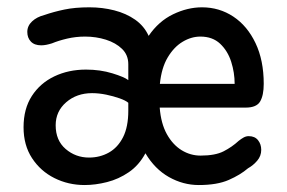

<svg xmlns="http://www.w3.org/2000/svg" viewBox="-20 -508 804 538"><path d="M217 10.5Q171.5 10.5 132.5 -9Q93.5 -28.5 69.8 -64.8Q46 -101 46 -151.5Q46 -203 69.2 -239Q92.5 -275 132.2 -294Q172 -313 221 -313Q261 -313 295 -302.5Q329 -292 339.5 -283.5V-328Q339.5 -354 322 -371Q304.5 -388 276.8 -396.8Q249 -405.5 218.5 -405.5Q192.5 -405.5 168 -399.8Q143.5 -394 125.5 -386.5Q117.5 -384 110 -382.5Q102.5 -381 95.5 -381Q76.5 -381 66.5 -391.5Q56.5 -402 56.5 -418.5Q56.5 -435.5 69.8 -448Q83 -460.5 104.5 -466Q130.5 -475 160.2 -481.2Q190 -487.5 230.5 -487.5Q267 -487.5 300.2 -479Q333.5 -470.5 358.8 -452.8Q384 -435 396.5 -407.5Q424.5 -448.5 465 -468Q505.5 -487.5 546 -487.5Q594.5 -487.5 633.8 -461.5Q673 -435.5 696 -387.2Q719 -339 719 -273Q719 -241 709 -223.8Q699 -206.5 668.5 -206.5H427.5Q431 -162 447.5 -132.2Q464 -102.5 488.8 -87.2Q513.5 -72 542 -72Q583 -72 606.5 -84Q630 -96 649 -113.5Q656 -119 662.8 -122.8Q669.5 -126.5 677 -126.5Q694 -126.5 703 -115.2Q712 -104 712 -88Q712 -71 700.8 -57.8Q689.5 -44.5 675 -36.5Q653.5 -18 621 -3.8Q588.5 10.5 537 10.5Q493 10.5 453.2 -12Q413.5 -34.5 387.5 -78.5Q369.5 -45 341 -25.5Q312.5 -6 280 2.2Q247.5 10.5 217 10.5ZM136 -157Q136 -114.5 164 -90.5Q192 -66.5 229.5 -66.5Q260 -66.5 285 -80.5Q310 -94.5 324.8 -123.5Q339.5 -152.5 339.5 -198V-220Q332 -226.5 315 -232.5Q298 -238.5 277.5 -242.8Q257 -247 238 -247Q195 -247 165.5 -221.5Q136 -196 136 -157ZM428 -273H637.5Q637.5 -304.5 627.8 -335Q618 -365.5 596.8 -385.5Q575.5 -405.5 541.5 -405.5Q516 -405.5 491.8 -391Q467.5 -376.5 450 -347.2Q432.5 -318 428 -273Z"/></svg>

Font: Sono Medium
Style: Regular
Weight: 500
Designer: Tyler Finck
Foundry: Tyler Finck
Version: Version 2.112